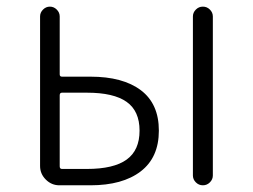

<svg xmlns="http://www.w3.org/2000/svg" viewBox="-20 -553 754 573"><path d="M157.2 0Q133.8 0 116.7 -17.1Q99.6 -34.2 99.6 -57.6V-503.9Q99.6 -515.6 108.4 -524.4Q117.2 -533.2 128.9 -533.2Q140.6 -533.2 149.4 -524.4Q158.2 -515.6 158.2 -503.9V-331.1Q158.2 -324.2 165 -324.2H250Q346.7 -324.2 400.4 -283.7Q454.1 -243.2 454.1 -163.1Q454.1 -83 399.9 -41.5Q345.7 0 250 0ZM158.2 -56.6Q158.2 -48.8 165 -48.8H239.3Q319.3 -48.8 357.9 -76.7Q396.5 -104.5 396.5 -163.1Q396.5 -221.7 357.9 -249Q319.3 -276.4 239.3 -276.4H165Q158.2 -276.4 158.2 -268.6ZM555.7 -29.3V-503.9Q555.7 -515.6 564.5 -524.4Q573.2 -533.2 585.4 -533.2Q597.7 -533.2 606.4 -524.4Q615.2 -515.6 615.2 -503.9V-29.3Q615.2 -17.6 606.4 -8.8Q597.7 0 585.4 0Q573.2 0 564.5 -8.8Q555.7 -17.6 555.7 -29.3Z"/></svg>

Font: Gen Jyuu Gothic P Light
Style: Regular
Weight: 200
Designer: [Source Han Sans]
Ryoko NISHIZUKA  (kana & ideographs); Paul D. Hunt (Latin, Greek & Cyrillic); Wenlong ZHANG  (bopomofo
Version: Version 1.002.20150607